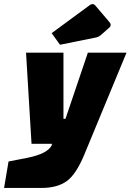

<svg xmlns="http://www.w3.org/2000/svg" viewBox="-71 -759 642 944"><path d="M84 -52 57 -500H241V-175H251L361 -500H551L344 0Q303 99 256.5 132Q210 165 133 165H-51L-29 35L63 17Q164 -3 184 -46V-52ZM398 -574 224 -539 183 -596 372 -735Q378 -739 385 -739Q392 -739 401 -728L464 -654Q473 -644 473 -637.5Q473 -631 470.5 -627.5Q468 -624 424 -586Q414 -577 398 -574Z"/></svg>

Font: Changa One
Style: Italic
Weight: 400
Italic angle: -12°
Designer: Eduardo Rodriguez Tunni
Foundry: Eduardo Rodriguez Tunni
Version: Version 1.003